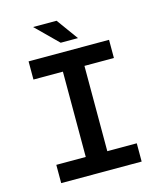

<svg xmlns="http://www.w3.org/2000/svg" viewBox="-120 -908 841 996"><g transform="rotate(-15 300.0 -410.0)"><path d="M270 -704.1 152.8 -819.8H278.8L362.8 -704.1ZM84 0V-98.1H242.2V-556.2H84V-653.8H516.1V-556.2H357.9V-98.1H516.1V0Z"/></g></svg>

Font: SourceCodePro-Semibold
Style: Regular
Weight: 600
Monospace: yes
Designer: Paul D. Hunt
Foundry: Adobe Systems Incorporated
Version: Version 1.009;PS 1.000;hotconv 1.0.70;makeotf.lib2.5.5900